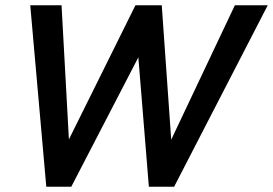

<svg xmlns="http://www.w3.org/2000/svg" viewBox="-20 -710 1038 730"><path d="M95 -690H214L242 -180L495 -690H595L631 -179L873 -690H998L642 0H546L506 -492L251 0H156Z"/></svg>

Font: Radio Canada Medium
Style: Italic
Weight: 500
Italic angle: -12°
Designer: Charles Daoud, Etienne Aubert Bonn, Alexandre Saumier Demers, Jacques Le Bailly
Foundry: Radio-Canada
Version: Version 2.104; ttfautohint (v1.8.4.7-5d5b);gftools[0.9.28.de